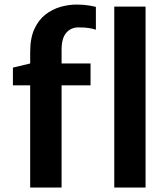

<svg xmlns="http://www.w3.org/2000/svg" viewBox="-20 -842 754 862"><path d="M115.5 0V-459H38V-538.5L115.5 -557V-609Q115.5 -670.5 134.2 -711.5Q153 -752.5 183.8 -776.5Q214.5 -800.5 251.2 -811Q288 -821.5 323.5 -821.5Q355 -821.5 378.5 -817.5Q402 -813.5 410.5 -811V-708.5Q398 -713 380 -716Q362 -719 332 -719Q298.5 -719 277.5 -694.8Q256.5 -670.5 256.5 -619V-557H386.5V-459H256.5V0ZM493 0V-812.5H633.5V0Z"/></svg>

Font: Merriweather Sans SemiBold
Style: Regular
Weight: 600
Designer: Eben Sorkin
Foundry: Eben Sorkin
Version: Version 2.001